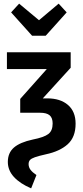

<svg xmlns="http://www.w3.org/2000/svg" viewBox="-20 -816 453 1054"><path d="M23 73Q23 23 56.5 -6Q90 -35 160 -50Q221 -62 245 -80Q269 -98 269 -138Q269 -169 252.5 -183Q236 -197 201 -197H91V-273L237 -437H18V-529H368V-444L215 -276H239Q311 -276 353 -240Q395 -204 395 -137Q395 -63 351.5 -24Q308 15 232 31Q192 40 172 47Q152 54 144.5 62.5Q137 71 137 85Q137 102 147.5 116Q158 130 180 145L151 218Q90 192 56.5 155.5Q23 119 23 73ZM346 -748 231 -620H156L41 -748L85 -796L194 -705L302 -796Z"/></svg>

Font: Fira Sans Compressed Medium
Style: Regular
Weight: 500
Width: 1
Designer: bBox Type GmbH & Carrois Corporate GbR & Edenspiekermann AG
Foundry: bBox Type GmbH & Carrois Corporate GbR & Edenspiekermann AG
Version: Version 4.301